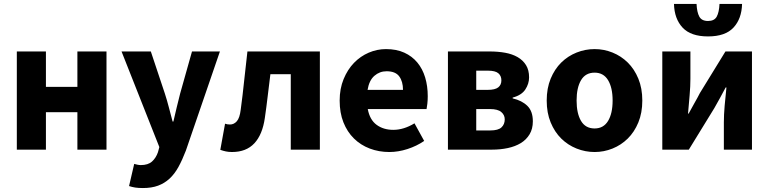

<svg xmlns="http://www.w3.org/2000/svg" viewBox="-20 -756 3884 970"><path d="M65 0V-496H212V-317H371V-496H518V0H371V-189H212V0Z M702 194Q679 194 663 191.5Q647 189 632 184L658 72Q665 74 674 76Q683 78 691 78Q728 78 748 60Q768 42 778 13L785 -13L594 -496H742L813 -283Q824 -249 833 -214Q842 -179 852 -142H856Q864 -177 872.5 -212.5Q881 -248 890 -283L950 -496H1091L919 5Q901 52 881.5 87.5Q862 123 836.5 146.5Q811 170 778.5 182Q746 194 702 194Z M1152 12Q1135 12 1121 9Q1107 6 1093 1L1117 -131Q1123 -129 1129 -128Q1135 -127 1142 -127Q1162 -127 1176.5 -143.5Q1191 -160 1196 -201Q1206 -275 1213.5 -348Q1221 -421 1230 -496H1596V0H1449V-381H1346Q1339 -326 1332.5 -270.5Q1326 -215 1318 -160Q1306 -76 1265 -32Q1224 12 1152 12Z M1947 12Q1894 12 1848 -5.5Q1802 -23 1768 -56.5Q1734 -90 1715 -138Q1696 -186 1696 -248Q1696 -308 1716 -356.5Q1736 -405 1768.5 -438.5Q1801 -472 1843 -490Q1885 -508 1930 -508Q1983 -508 2022.5 -490Q2062 -472 2088.5 -440Q2115 -408 2128 -364.5Q2141 -321 2141 -270Q2141 -250 2139 -232Q2137 -214 2135 -205H1838Q1848 -151 1882.5 -125.5Q1917 -100 1967 -100Q2020 -100 2074 -133L2123 -44Q2085 -18 2038.5 -3Q1992 12 1947 12ZM1837 -302H2016Q2016 -344 1997 -370Q1978 -396 1933 -396Q1898 -396 1871.5 -373Q1845 -350 1837 -302Z M2243 0V-496H2454Q2496 -496 2532 -489.5Q2568 -483 2595 -467.5Q2622 -452 2637.5 -427Q2653 -402 2653 -365Q2653 -333 2634 -304Q2615 -275 2570 -263V-259Q2617 -248 2644.5 -221Q2672 -194 2672 -143Q2672 -105 2655.5 -77.5Q2639 -50 2611 -33Q2583 -16 2545.5 -8Q2508 0 2466 0ZM2386 -302H2444Q2481 -302 2497 -314.5Q2513 -327 2513 -350Q2513 -373 2497.5 -386Q2482 -399 2445 -399H2386ZM2386 -97H2457Q2497 -97 2513.5 -112.5Q2530 -128 2530 -153Q2530 -175 2512.5 -190Q2495 -205 2456 -205H2386Z M2984 12Q2937 12 2893 -5.5Q2849 -23 2815.5 -56Q2782 -89 2762 -137.5Q2742 -186 2742 -248Q2742 -310 2762 -358.5Q2782 -407 2815.5 -440Q2849 -473 2893 -490.5Q2937 -508 2984 -508Q3031 -508 3074.5 -490.5Q3118 -473 3151.5 -440Q3185 -407 3205 -358.5Q3225 -310 3225 -248Q3225 -186 3205 -137.5Q3185 -89 3151.5 -56Q3118 -23 3074.5 -5.5Q3031 12 2984 12ZM2984 -107Q3029 -107 3052 -145Q3075 -183 3075 -248Q3075 -313 3052 -351Q3029 -389 2984 -389Q2938 -389 2915.5 -351Q2893 -313 2893 -248Q2893 -183 2915.5 -145Q2938 -107 2984 -107Z M3326 0V-496H3468V-358Q3468 -321 3464 -274.5Q3460 -228 3456 -182H3459Q3471 -205 3488 -234.5Q3505 -264 3516 -286L3645 -496H3779V0H3637V-138Q3637 -176 3641 -222Q3645 -268 3650 -314H3646Q3634 -291 3617.5 -261Q3601 -231 3589 -210L3460 0ZM3557 -572Q3470 -572 3428.5 -616.5Q3387 -661 3385 -736H3499Q3501 -694 3513 -672Q3525 -650 3557 -650Q3589 -650 3601 -672Q3613 -694 3615 -736H3729Q3727 -661 3685.5 -616.5Q3644 -572 3557 -572Z"/></svg>

Font: hySource Sans Pro
Style: Bold
Weight: 700
Designer: Paul D. Hunt
Foundry: Adobe Systems Incorporated
Version: Version 2.021;PS 2.000;hotconv 1.0.86;makeotf.lib2.5.63406